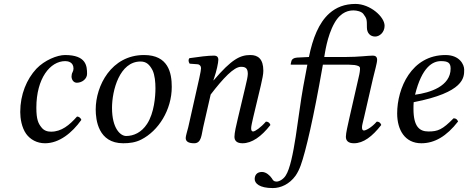

<svg xmlns="http://www.w3.org/2000/svg" viewBox="-20 -719 2382 977"><path d="M209 10C281 10 346 -42 394 -109C391 -119 381 -126 372 -126C333 -82 293 -49 240 -49C223 -49 204 -53 190 -72C175 -91 165 -111 165 -171C165 -320 235 -408 312 -408C326 -408 354 -403 354 -370C354 -364 352 -356 349 -351C346 -347 344 -336 344 -330C344 -314 354 -298 371 -298C398 -298 423 -318 423 -343C423 -382 420 -439 311 -439C271 -439 207 -413 165 -369C116 -316 83 -239 83 -149C83 -116 90 -71 113 -38C134 -9 168 10 209 10Z M467 -162C467 -109 480 10 607 10C639 10 670 6 699 -9C786 -53 854 -159 854 -277C854 -349 836 -439 713 -439C546 -439 467 -282 467 -162ZM550 -170C550 -260 589 -406 695 -406C725 -406 741 -390 756 -362C768 -337 771 -300 771 -270C771 -230 765 -144 728 -88C700 -45 660 -27 622 -27C593 -27 550 -65 550 -170Z M1269 -124 1307 -283C1315 -318 1320 -341 1320 -359C1320 -419 1293 -439 1254 -439C1202 -439 1159 -418 1067 -310L1066 -311L1069 -320C1082 -357 1091 -400 1091 -415C1091 -429 1083 -436 1070 -436C1038 -436 991 -430 944 -423C937 -415 939 -404 945 -395L985 -392C997 -391 1003 -382 1003 -372C1003 -364 1000 -349 994 -321L938 -72C933 -52 925 -27 925 -17C925 -1 936 10 968 10C1006 10 1005 -34 1014 -72L1052 -238C1115 -320 1170 -379 1206 -379C1227 -379 1241 -374 1241 -343C1241 -331 1235 -303 1228 -275L1190 -115C1182 -83 1173 -42 1173 -23C1173 -4 1184 10 1214 10C1262 10 1310 -24 1356 -83C1353 -92 1347 -100 1333 -100C1307 -70 1278 -50 1268 -50C1261 -50 1258 -55 1258 -67C1258 -76 1263 -98 1269 -124Z M1434 174C1423 192 1402 205 1387 205C1373 205 1369 198 1363 188C1354 175 1335 156 1313 156C1285 156 1276 175 1276 192C1276 214 1300 238 1368 238C1409 238 1453 218 1484 175C1495 159 1503 142 1510 123C1536 52 1577 -127 1620 -373L1623 -390H1730C1749 -390 1769 -390 1785 -388C1801 -385 1812 -382 1812 -371C1812 -362 1811 -349 1804 -321L1757 -115C1750 -83 1740 -42 1740 -23C1740 -4 1751 10 1781 10C1829 10 1874 -24 1920 -83C1917 -92 1911 -100 1897 -100C1871 -70 1842 -55 1832 -55C1825 -55 1822 -60 1822 -72C1822 -81 1827 -98 1833 -124L1878 -320C1887 -359 1899 -398 1899 -415C1899 -429 1891 -436 1878 -436C1852 -436 1805 -429 1739 -429H1630C1633 -443 1643 -533 1682 -602C1716 -662 1759 -666 1779 -666C1795 -666 1819 -661 1829 -648C1847 -624 1847 -619 1847 -579C1847 -551 1864 -533 1889 -533C1911 -533 1937 -554 1937 -588C1937 -634 1863 -699 1789 -699C1734 -699 1691 -682 1656 -651C1602 -603 1571 -523 1552 -429L1492 -426C1474 -425 1465 -417 1463 -409C1462 -406 1459 -394 1459 -392C1459 -390 1462 -390 1465 -390H1544L1523 -278C1497 -138 1477 108 1434 174Z M2085 -199C2342 -249 2342 -325 2342 -363C2342 -364 2342 -364 2342 -365C2342 -390 2319 -439 2247 -439C2073 -439 2001 -269 2001 -142C2001 -57 2041 10 2124 10C2191 10 2252 -25 2311 -101C2306 -112 2300 -117 2288 -117C2231 -59 2208 -50 2160 -50C2115 -50 2084 -74 2084 -165C2084 -170 2084 -191 2085 -199ZM2273 -370C2273 -280 2168 -247 2092 -237C2127 -379 2182 -408 2224 -408C2260 -408 2273 -399 2273 -370Z"/></svg>

Font: Libertinus Serif
Style: Italic
Weight: 400
Italic angle: -12°
Designer: Philipp H. Poll, Khaled Hosny
Foundry: Caleb Maclennan
Version: Version 7.050;RELEASE